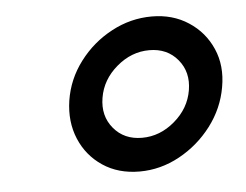

<svg xmlns="http://www.w3.org/2000/svg" viewBox="-35 -774 525 409"><g transform="rotate(-5 227.5 -569.5)"><path d="M248.6 -406.2Q203.1 -406.2 169.9 -428.4Q136.7 -450.6 121.1 -487.7Q105.5 -524.9 112.2 -569.6Q119.3 -615.1 147.4 -652.2Q175.4 -689.3 216.3 -711.1Q257.1 -733 302.6 -733Q347.3 -733 381 -710.9Q414.8 -688.9 430.9 -652Q447.1 -615.1 438.9 -569.6Q431.1 -524.9 402.9 -487.7Q374.6 -450.6 334 -428.4Q293.3 -406.2 248.6 -406.2ZM259.9 -477.3Q298.3 -477.3 329.9 -504.3Q361.5 -531.2 367.9 -569.6Q374.3 -608 351.9 -634.9Q329.5 -661.9 291.2 -661.9Q252.8 -661.9 221.2 -634.9Q189.6 -608 183.2 -569.6Q176.8 -531.2 199.2 -504.3Q221.6 -477.3 259.9 -477.3Z"/></g></svg>

Font: Inter UI
Style: Italic
Weight: 400
Italic angle: -9.39999°
Designer: Rasmus Andersson
Foundry: rsms
Version: 3.2;8d6f07862